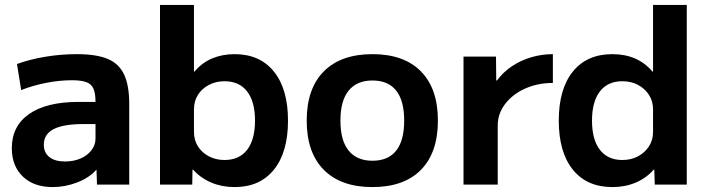

<svg xmlns="http://www.w3.org/2000/svg" viewBox="-20 -750 2880 780"><path d="M194 10Q117 10 72.5 -33Q28 -76 28 -148Q28 -238 98.5 -287Q169 -336 299 -336H368Q368 -371 359.5 -390Q351 -409 330.5 -416.5Q310 -424 272 -424Q222 -424 168 -413.5Q114 -403 66 -384L49 -490Q101 -509 164.5 -519.5Q228 -530 291 -530Q371 -530 417 -511Q463 -492 484 -447.5Q505 -403 505 -328V0H374L372 -60H371Q343 -28 294 -9Q245 10 194 10ZM244 -94Q279 -94 307 -106Q335 -118 351.5 -139.5Q368 -161 368 -187V-246H319Q238 -246 198 -225.5Q158 -205 158 -162Q158 -130 180.5 -112Q203 -94 244 -94Z M933 10Q882 10 839 -8Q796 -26 764 -61H762L761 0H630V-730H768V-459H770Q800 -495 841.5 -512.5Q883 -530 933 -530Q1036 -530 1093 -459Q1150 -388 1150 -260Q1150 -132 1093 -61Q1036 10 933 10ZM892 -100Q952 -100 984 -141.5Q1016 -183 1016 -260Q1016 -337 984 -378.5Q952 -420 892 -420Q857 -420 828.5 -405Q800 -390 784 -364.5Q768 -339 768 -306V-214Q768 -181 784 -155.5Q800 -130 828.5 -115Q857 -100 892 -100Z M1493 10Q1365 10 1295.5 -60Q1226 -130 1226 -260Q1226 -390 1295.5 -460Q1365 -530 1493 -530Q1621 -530 1690 -460Q1759 -390 1759 -260Q1759 -130 1690 -60Q1621 10 1493 10ZM1493 -97Q1557 -97 1589.5 -138Q1622 -179 1622 -260Q1622 -341 1589.5 -382Q1557 -423 1493 -423Q1430 -423 1396.5 -382Q1363 -341 1363 -260Q1363 -179 1396.5 -138Q1430 -97 1493 -97Z M1863 0V-520H1995L1996 -423H1999Q2025 -458 2060.5 -481.5Q2096 -505 2138.5 -517.5Q2181 -530 2226 -530V-413Q2164 -413 2113 -390Q2062 -367 2032 -327.5Q2002 -288 2002 -240V0Z M2468 10Q2364 10 2307 -61Q2250 -132 2250 -260Q2250 -388 2307 -459Q2364 -530 2468 -530Q2519 -530 2559.5 -512.5Q2600 -495 2631 -459H2633V-730H2770V0H2640L2638 -61H2636Q2605 -26 2562 -8Q2519 10 2468 10ZM2508 -100Q2544 -100 2572 -115Q2600 -130 2616.5 -155.5Q2633 -181 2633 -214V-306Q2633 -339 2616.5 -364.5Q2600 -390 2572 -405Q2544 -420 2508 -420Q2449 -420 2417 -378.5Q2385 -337 2385 -260Q2385 -183 2417 -141.5Q2449 -100 2508 -100Z"/></svg>

Font: M PLUS 1 Thin
Style: Bold
Weight: 700
Version: Version 1.001